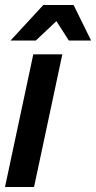

<svg xmlns="http://www.w3.org/2000/svg" viewBox="-32 -747 384 767"><path d="M-12 0 101 -530H217L104 0ZM10 -585 141 -727H226L217 -685L111 -585ZM243 -585 179 -685 177 -727H262L332 -585Z"/></svg>

Font: Radio Canada Big Medium
Style: Italic
Weight: 500
Italic angle: -12°
Designer: Étienne Aubert Bonn
Foundry: Coppers and Brasses
Version: Version 1.001